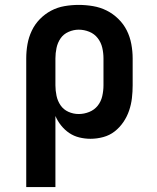

<svg xmlns="http://www.w3.org/2000/svg" viewBox="-20 -558 640 783"><path d="M87 205V-320Q87 -349 92 -377.5Q97 -406 109.5 -432.5Q122 -459 142.5 -480Q163 -501 188.5 -514.5Q214 -528 243 -533Q272 -538 301 -538Q330 -538 359.5 -533Q389 -528 415 -515Q441 -502 462.5 -481Q484 -460 497 -434Q510 -408 515.5 -378.5Q521 -349 521 -320V-210Q521 -184 518 -158Q515 -132 506.5 -107Q498 -82 483 -60Q468 -38 447.5 -22Q427 -6 401 1Q375 8 349 8Q326 8 303.5 2.5Q281 -3 262.5 -15.5Q244 -28 229.5 -46Q215 -64 206 -85V205ZM301 -93Q323 -93 344 -101.5Q365 -110 378.5 -127Q392 -144 397 -166Q402 -188 402 -210V-320Q402 -342 397 -363.5Q392 -385 378.5 -402.5Q365 -420 344 -428.5Q323 -437 301 -437Q280 -437 259.5 -428Q239 -419 227 -401.5Q215 -384 210.5 -362.5Q206 -341 206 -320V-210Q206 -189 210.5 -167.5Q215 -146 227 -128.5Q239 -111 259 -102Q279 -93 301 -93Z"/></svg>

Font: Iosevka Curly Slab Extended
Style: Bold
Weight: 700
Width: 7
Monospace: yes
Designer: Belleve Invis
Foundry: Belleve Invis
Version: Version 11.1.0; ttfautohint (v1.8.3)